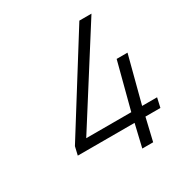

<svg xmlns="http://www.w3.org/2000/svg" viewBox="-163 -813 886 934"><g transform="rotate(-30 280.0 -346.0)"><path d="M429 0 459 -127H543L555 -180H471L539 -440H478L410 -180H157L482 -692H414L90 -174L79 -127H398L368 0Z"/></g></svg>

Font: RazerF5 Light
Style: Italic
Weight: 300
Foundry: Razer Inc.
Version: Version 2